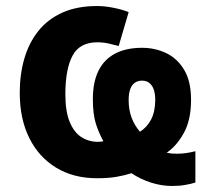

<svg xmlns="http://www.w3.org/2000/svg" viewBox="-20 -576 696 631"><path d="M299.8 -556.2Q324.2 -556.2 353.5 -550.3Q382.8 -544.4 402.8 -536.1L370.1 -424.8Q356.4 -428.7 337.6 -432.9Q318.8 -437 299.8 -437Q241.7 -437 218.3 -392.8Q194.8 -348.6 194.8 -266.1Q194.8 -210 209 -175.5Q223.1 -141.1 247.3 -125.5Q271.5 -109.9 301.8 -109.9Q307.1 -109.9 312 -110.6Q316.9 -111.3 319.8 -111.8Q304.7 -139.2 294.9 -169.9Q285.2 -200.7 285.2 -251Q285.2 -305.2 303.2 -342.5Q321.3 -379.9 357.4 -399.4Q393.6 -418.9 446.8 -418.9Q489.7 -418.9 526.4 -401.4Q563 -383.8 585.4 -346.2Q607.9 -308.6 607.9 -248Q607.9 -181.6 584 -138.7Q560.1 -95.7 527.8 -74.2Q535.6 -72.3 542.7 -71.5Q549.8 -70.8 562 -70.8Q576.2 -70.8 590.8 -72.8Q605.5 -74.7 622.1 -79.1V23.9Q608.4 28.3 588.9 31.7Q569.3 35.2 545.9 35.2Q510.3 35.2 475.6 23.9Q440.9 12.7 412.1 -6.8Q389.6 0.5 363 5.1Q336.4 9.8 298.8 9.8Q221.7 9.8 164.6 -24.9Q107.4 -59.6 76.2 -122.6Q44.9 -185.5 44.9 -271Q44.9 -332 60.1 -383.8Q75.2 -435.5 106.2 -474.4Q137.2 -513.2 185.3 -534.7Q233.4 -556.2 299.8 -556.2ZM446.8 -311Q432.6 -311 422.6 -303.7Q412.6 -296.4 407.7 -282.2Q402.8 -268.1 402.8 -247.1Q402.8 -214.4 412.8 -188.5Q422.9 -162.6 439.9 -143.1Q462.9 -157.2 476.6 -183.3Q490.2 -209.5 490.2 -248Q490.2 -266.6 485.6 -280.8Q481 -294.9 471.2 -303Q461.4 -311 446.8 -311Z"/></svg>

Font: Wonky
Style: Regular
Weight: 400
Designer: Monotype Design Team
Foundry: Monotype Imaging Inc.
Version: Version 3.000